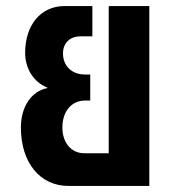

<svg xmlns="http://www.w3.org/2000/svg" viewBox="-20 -614 591 634"><path d="M206 0H473V-594H339V-108H258C215 -108 186 -143 186 -193C186 -246 216 -282 261 -282H278V-368H261C217 -368 188 -396 188 -438C188 -472 211 -494 246 -494H285V-594H193C115 -594 63 -532 63 -439C63 -387 92 -342 136 -325V-323C84 -313 49 -262 49 -193C49 -77 112 0 206 0Z"/></svg>

Font: Vanilla Cream ExtraBold
Style: Regular
Weight: 800
Designer: Jeremy Tribby, Jinavaṁso
Foundry: Tribby Type
Version: Version 1.422;Glyphs 3.1.2 (3151)